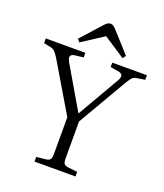

<svg xmlns="http://www.w3.org/2000/svg" viewBox="-164 -1032 972 1140"><g transform="rotate(20 322.0 -462.0)"><path d="M191 0V-29L253 -36Q272 -39 278 -49Q284 -59 284 -86V-314L101 -622Q87 -645 75 -657Q63 -669 41 -673L4 -680V-710H254V-681L202 -675Q156 -670 182 -625L337 -360H340L492 -623Q518 -667 473 -674L424 -682V-710H643V-681L591 -673Q574 -671 564 -660.5Q554 -650 536 -620L358 -314V-83Q358 -58 364 -48.5Q370 -39 390 -36L450 -29V0ZM199 -756 184 -774 300 -903Q309 -913 317.5 -918.5Q326 -924 337 -924Q347 -924 355 -918Q363 -912 377 -897L487 -775L472 -756L336 -845Z"/></g></svg>

Font: Literata 36pt Light
Style: Regular
Weight: 300
Designer: Latin by Veronika Burian and Jose Scaglione. Greek by Irene Vlachou. Cyrillic by Vera Evstafieva.
Foundry: TypeTogether
Version: Version 3.002